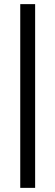

<svg xmlns="http://www.w3.org/2000/svg" viewBox="-20 -715 268 929"><path d="M150 194H78V-695H150Z"/></svg>

Font: Hind Madurai
Style: Regular
Weight: 400
Designer: Jyotish Sonowal
Foundry: Indian Type Foundry
Version: Version 0.702;PS 1.0;hotconv 1.0.81;makeotf.lib2.5.63406